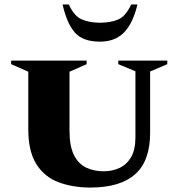

<svg xmlns="http://www.w3.org/2000/svg" viewBox="-20 -832 801 862"><path d="M386 10Q306 10 242.5 -14Q179 -38 143 -95.5Q107 -153 107 -252V-510L30 -544V-560H369V-544L292 -510V-245Q292 -176 312 -136Q332 -96 367 -79.5Q402 -63 445 -63Q484 -63 516.5 -78Q549 -93 568.5 -126.5Q588 -160 588 -215V-512L511 -544V-560H731V-544L654 -511V-235Q654 -110 587 -50Q520 10 386 10ZM429 -645Q352 -645 316 -686Q280 -727 261 -812H289Q313 -759 348 -744.5Q383 -730 429 -730Q475 -730 509.5 -744Q544 -758 569 -812H597Q577 -727 536.5 -686Q496 -645 429 -645Z"/></svg>

Font: Spectral SC ExtraBold
Style: Regular
Weight: 800
Designer: Jean-Baptiste Levee
Foundry: Production Type
Version: Version 2.001